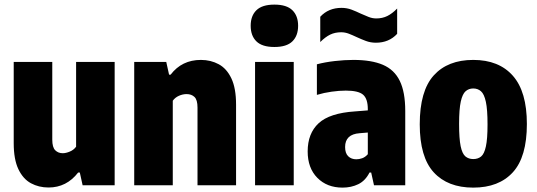

<svg xmlns="http://www.w3.org/2000/svg" viewBox="-20 -824 2387 854"><path d="M196 10Q152.5 10 117.5 -9Q82.5 -28 61.8 -71.5Q41 -115 41 -187.5V-548.5H212.5V-203Q212.5 -168.5 225.8 -155.5Q239 -142.5 259 -142.5Q273 -142.5 290.5 -149.8Q308 -157 318.5 -171.5V-548.5H490V0H347.5L335 -56.5H327.5Q276 10 196 10Z M577 0V-548.5H719.5L732 -492H739Q789 -557.5 873.5 -557.5Q917.5 -557.5 953 -538.2Q988.5 -519 1009.2 -475.2Q1030 -431.5 1030 -358.5V0H858.5V-345.5Q858.5 -380 845 -392.8Q831.5 -405.5 810 -405.5Q793 -405.5 776 -398Q759 -390.5 748.5 -376V0Z M1114.5 0V-548.5H1286.5V0ZM1200.5 -615Q1146 -615 1120.5 -640Q1095 -665 1095 -709.5Q1095 -753.5 1120.5 -778.5Q1146 -803.5 1200.5 -803.5Q1255 -803.5 1280.5 -778.5Q1306 -753.5 1306 -709.5Q1306 -665 1280.5 -640Q1255 -615 1200.5 -615Z M1503.5 10.5Q1434.5 10.5 1391.5 -33Q1348.5 -76.5 1348.5 -150.5Q1348.5 -230.5 1397.2 -275.8Q1446 -321 1559 -328.5L1616 -333V-338.5Q1616 -384.5 1595 -402.8Q1574 -421 1518 -421Q1489 -421 1455 -416.2Q1421 -411.5 1389.5 -402V-538Q1425.5 -547.5 1469 -552.5Q1512.5 -557.5 1552 -557.5Q1632 -557.5 1683 -535.8Q1734 -514 1758.2 -464.2Q1782.5 -414.5 1782.5 -330.5V0H1643.5L1631 -56.5H1623.5Q1605 -20 1573.8 -4.8Q1542.5 10.5 1503.5 10.5ZM1515 -170Q1515 -142.5 1528.8 -129Q1542.5 -115.5 1565 -115.5Q1577.5 -115.5 1591 -120.2Q1604.5 -125 1616 -138V-234.5L1580 -231.5Q1515 -227 1515 -170ZM1652 -634Q1628 -634 1607 -642Q1586 -650 1566.5 -659Q1548.5 -667.5 1531.8 -674Q1515 -680.5 1497.5 -680.5Q1470 -680.5 1448.5 -670Q1427 -659.5 1404.5 -637V-749.5Q1441 -789 1499 -789Q1523 -789 1544 -781Q1565 -773 1584.5 -763.5Q1602.5 -755.5 1619.2 -748.8Q1636 -742 1653.5 -742Q1681 -742 1702.8 -752.8Q1724.5 -763.5 1746.5 -786V-673.5Q1710 -634 1652 -634Z M2085 10.5Q1971.5 10.5 1909.2 -57.5Q1847 -125.5 1847 -271Q1847 -419.5 1909.2 -488.5Q1971.5 -557.5 2085 -557.5Q2199 -557.5 2261.2 -487Q2323.5 -416.5 2323.5 -272.5Q2323.5 -126 2261.2 -57.8Q2199 10.5 2085 10.5ZM2085 -116.5Q2106 -116.5 2120 -128Q2134 -139.5 2141.2 -172.8Q2148.5 -206 2148.5 -270.5Q2148.5 -337 2141 -371.5Q2133.5 -406 2119.2 -418.2Q2105 -430.5 2085 -430.5Q2065 -430.5 2051 -418.2Q2037 -406 2029.5 -372.2Q2022 -338.5 2022 -273Q2022 -207 2029 -173.5Q2036 -140 2050.2 -128.2Q2064.5 -116.5 2085 -116.5Z"/></svg>

Font: Encode Sans Cnd XBd
Style: Regular
Weight: 800
Width: 3
Designer: Multiple Designers
Foundry: Impallari Type
Version: Version 3.002; ttfautohint (v1.8.3) -l 8 -r 50 -G 200 -x 14 